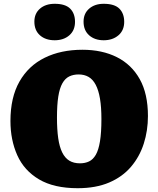

<svg xmlns="http://www.w3.org/2000/svg" viewBox="-20 -977 834 1011"><path d="M389 14Q264 14 185.5 -32.5Q107 -79 71 -159.5Q35 -240 35 -340Q35 -464 82.5 -547.5Q130 -631 215.5 -673Q301 -715 414 -715Q518 -715 595.5 -676Q673 -637 716 -560Q759 -483 759 -366Q759 -289 737 -220.5Q715 -152 670 -99Q625 -46 555 -16Q485 14 389 14ZM401 -117Q428 -117 449 -127Q470 -137 484.5 -162Q499 -187 506.5 -233Q514 -279 514 -350Q514 -413 506.5 -457.5Q499 -502 484 -530.5Q469 -559 446.5 -572Q424 -585 394 -585Q366 -585 344.5 -574.5Q323 -564 308.5 -538.5Q294 -513 287 -469Q280 -425 280 -358Q280 -295 286.5 -249.5Q293 -204 307.5 -174.5Q322 -145 345 -131Q368 -117 401 -117ZM526 -765Q479 -765 449.5 -791Q420 -817 420 -863Q420 -906 449.5 -931.5Q479 -957 526 -957Q583 -957 608.5 -931.5Q634 -906 634 -862Q634 -817 603.5 -791Q573 -765 526 -765ZM268 -765Q220 -765 190.5 -791Q161 -817 161 -863Q161 -906 190.5 -931.5Q220 -957 268 -957Q324 -957 349.5 -931.5Q375 -906 375 -862Q375 -817 345 -791Q315 -765 268 -765Z"/></svg>

Font: Literata Black
Style: Regular
Weight: 900
Designer: Latin by Veronika Burian and Jose Scaglione. Greek by Irene Vlachou. Cyrillic by Vera Evstafieva.
Foundry: TypeTogether
Version: Version 3.103;gftools[0.9.29]